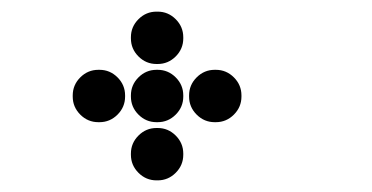

<svg xmlns="http://www.w3.org/2000/svg" viewBox="-20 -215 640 330"><path d="M249 -195Q231 -195 218 -182Q205 -169 205 -151V-149Q205 -131 218 -118Q231 -105 249 -105H251Q269 -105 282 -118Q295 -131 295 -149V-151Q295 -169 282 -182Q269 -195 251 -195ZM149 -95Q131 -95 118 -82Q105 -69 105 -51V-49Q105 -31 118 -18Q131 -5 149 -5H151Q169 -5 182 -18Q195 -31 195 -49V-51Q195 -69 182 -82Q169 -95 151 -95ZM249 -95Q231 -95 218 -82Q205 -69 205 -51V-49Q205 -31 218 -18Q231 -5 249 -5H251Q269 -5 282 -18Q295 -31 295 -49V-51Q295 -69 282 -82Q269 -95 251 -95ZM349 -95Q331 -95 318 -82Q305 -69 305 -51V-49Q305 -31 318 -18Q331 -5 349 -5H351Q369 -5 382 -18Q395 -31 395 -49V-51Q395 -69 382 -82Q369 -95 351 -95ZM249 5Q231 5 218 18Q205 31 205 49V51Q205 69 218 82Q231 95 249 95H251Q269 95 282 82Q295 69 295 51V49Q295 31 282 18Q269 5 251 5Z"/></svg>

Font: Doto Rounded Black
Style: Regular
Weight: 900
Monospace: yes
Version: Version 1.000